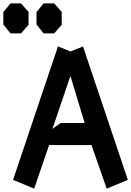

<svg xmlns="http://www.w3.org/2000/svg" viewBox="-71 -1100 773 1131"><path d="M682.1 -40.5 557.6 11.2 467.8 -245.6H218.3L130.4 11.2L5.9 -40.5L270.5 -826.7L343.8 -796.9L418 -826.2ZM343.8 -652.8 237.8 -340.8 286.1 -375.5H427.7ZM186 -1080.1H248L292.5 -1029.8V-954.1L248 -903.3H186L144 -955.6V-1028.8ZM-9.3 -1080.1H52.7L97.2 -1029.8V-954.1L52.7 -903.3H-9.3L-51.3 -955.6V-1028.8Z"/></svg>

Font: Gap Sans
Style: Black
Weight: 400
Designer: Alexandre Liziard and Etienne Ozeray
Foundry: Interstices.io
Version: Version 1.6.1 - December 3. 2014